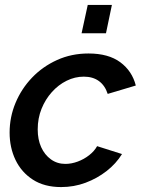

<svg xmlns="http://www.w3.org/2000/svg" viewBox="-20 -749 576 779"><path d="M228 10Q160 10 113.5 -20Q67 -50 43 -100Q19 -150 19 -211Q19 -274 43 -331.5Q67 -389 110 -434Q153 -479 211.5 -505.5Q270 -532 339 -532Q420 -532 468 -496.5Q516 -461 531 -402L417 -368Q406 -402 381.5 -420Q357 -438 320 -438Q284 -438 250.5 -421.5Q217 -405 190.5 -375.5Q164 -346 148.5 -307.5Q133 -269 133 -224Q133 -183 147 -152Q161 -121 186.5 -102.5Q212 -84 245 -84Q270 -84 295.5 -93.5Q321 -103 342 -119.5Q363 -136 374 -156L475 -124Q451 -85 412.5 -55Q374 -25 327 -7.5Q280 10 228 10ZM311 -614 336 -729H434L410 -614Z"/></svg>

Font: Raleway Thin SemiBold
Style: Italic
Weight: 600
Italic angle: -12°
Version: Version 4.026